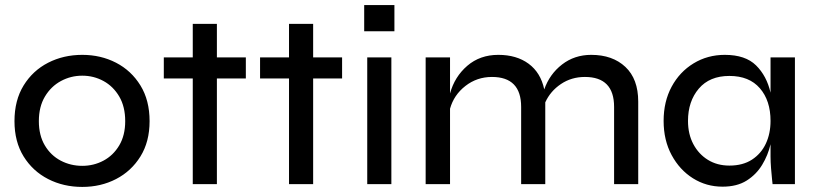

<svg xmlns="http://www.w3.org/2000/svg" viewBox="-20 -725 3212 756"><path d="M304 11Q230 11 169.5 -20Q109 -51 73 -109Q37 -167 37 -248Q37 -330 73 -388.5Q109 -447 169.5 -478Q230 -509 304 -509Q377 -509 437 -478Q497 -447 533 -388.5Q569 -330 569 -248Q569 -167 533 -109Q497 -51 437 -20Q377 11 304 11ZM304 -72Q349 -72 387.5 -92.5Q426 -113 449.5 -152.5Q473 -192 473 -248Q473 -305 449.5 -345Q426 -385 387.5 -406Q349 -427 304 -427Q259 -427 220 -406Q181 -385 157 -345Q133 -305 133 -248Q133 -192 156.5 -152.5Q180 -113 219 -92.5Q258 -72 304 -72Z M625 -499H739V-631H834V-499H948V-416H834V0H739V-416H625Z M1004 -499H1118V-631H1213V-499H1327V-416H1213V0H1118V-416H1004Z M1533 -705V-602H1414V-705ZM1426 -499H1521V0H1426Z M1656 -499H1752V-357Q1770 -423 1820 -466Q1870 -509 1942 -509Q2014 -509 2061.5 -474Q2109 -439 2123 -373Q2144 -433 2193 -471Q2242 -509 2308 -509Q2392 -509 2442.5 -461.5Q2493 -414 2493 -325V0H2398V-304Q2398 -422 2283 -422Q2230 -422 2188.5 -394Q2147 -366 2127 -322V0H2032V-304Q2032 -422 1917 -422Q1858 -422 1812.5 -386.5Q1767 -351 1752 -297V0H1656Z M2825 10Q2761 10 2708.5 -23Q2656 -56 2624.5 -114.5Q2593 -173 2593 -249Q2593 -325 2624.5 -383.5Q2656 -442 2711 -475.5Q2766 -509 2834 -509Q2915 -509 2957 -467.5Q2999 -426 3014 -360V-499H3110V0H3022Q3022 0 3020 -18.5Q3018 -37 3016 -62.5Q3014 -88 3014 -109V-157Q3004 -114 2981 -76Q2958 -38 2920 -14Q2882 10 2825 10ZM2852 -73Q2905 -73 2941 -96.5Q2977 -120 2995.5 -159.5Q3014 -199 3014 -249Q3014 -329 2972 -377.5Q2930 -426 2852 -426Q2774 -426 2731.5 -376Q2689 -326 2689 -249Q2689 -197 2710 -157.5Q2731 -118 2767.5 -95.5Q2804 -73 2852 -73Z"/></svg>

Font: Syne Medium
Style: Regular
Weight: 500
Designer: Lucas Descroix
Foundry: Bonjour Monde
Version: Version 2.200; ttfautohint (v1.8.4)